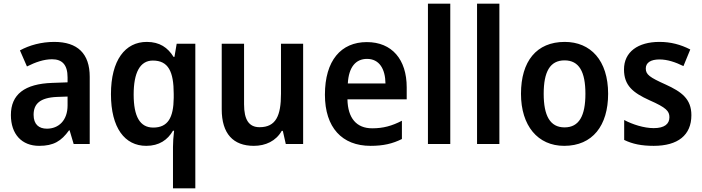

<svg xmlns="http://www.w3.org/2000/svg" viewBox="-20 -780 3802 1040"><path d="M274 -553C204 -553 139 -535 88 -507L126 -420C172 -443 217 -459 262 -459C316 -459 346 -430 346 -361V-334L263 -331C114 -326 39 -269 39 -157C39 -53 98 10 192 10C271 10 312 -16 354 -74H357L379 0H466V-364C466 -490 400 -553 274 -553ZM289 -255 346 -257V-209C346 -128 298 -83 234 -83C191 -83 162 -106 162 -158C162 -217 196 -251 289 -255Z M917 16V240H1038V-543H937L925 -472H920C889 -522 845 -553 775 -553C658 -553 581 -454 581 -270C581 -87 656 10 772 10C842 10 888 -22 917 -72H923C919 -40 917 -8 917 16ZM810 -89C738 -89 704 -149 704 -268C704 -386 738 -452 808 -452C892 -452 921 -392 921 -271V-250C920 -142 889 -89 810 -89Z M1622 -543H1502V-272C1502 -154 1475 -91 1386 -91C1328 -91 1302 -132 1302 -215V-543H1181V-188C1181 -56 1243 10 1355 10C1418 10 1475 -16 1506 -71H1512L1528 0H1622Z M1967 -552C1827 -552 1740 -452 1740 -267C1740 -89 1833 10 1987 10C2057 10 2107 -2 2157 -27V-126C2103 -98 2056 -85 1996 -85C1911 -85 1864 -140 1862 -242H2183V-307C2183 -458 2103 -552 1967 -552ZM1968 -461C2035 -461 2067 -406 2068 -328H1864C1869 -418 1908 -461 1968 -461Z M2419 0V-760H2298V0Z M2685 0V-760H2564V0Z M3274 -272C3274 -453 3179 -553 3039 -553C2886 -553 2802 -448 2802 -272C2802 -99 2893 10 3036 10C3190 10 3274 -100 3274 -272ZM2925 -272C2925 -391 2959 -453 3038 -453C3117 -453 3151 -391 3151 -272C3151 -153 3117 -90 3038 -90C2959 -90 2925 -154 2925 -272Z M3725 -156C3725 -245 3671 -283 3586 -322C3499 -361 3478 -376 3478 -409C3478 -440 3504 -458 3552 -458C3596 -458 3639 -443 3682 -422L3719 -512C3666 -539 3613 -553 3552 -553C3436 -553 3360 -499 3360 -404C3360 -317 3408 -278 3498 -237C3589 -197 3606 -178 3606 -145C3606 -109 3580 -86 3521 -86C3468 -86 3406 -106 3361 -130V-22C3406 0 3455 10 3521 10C3652 10 3725 -48 3725 -156Z"/></svg>

Font: Noto Sans Armenian SemiCondensed SemiBold
Style: Regular
Weight: 600
Width: 4
Designer: Monotype Design Team
Foundry: Monotype Imaging Inc.
Version: Version 2.008